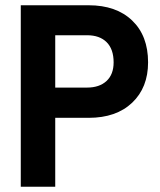

<svg xmlns="http://www.w3.org/2000/svg" viewBox="-20 -710 607 730"><path d="M543 -473Q543 -377 482.5 -319.5Q422 -262 317 -262H190V0H59V-690H317Q422 -690 482.5 -632Q543 -574 543 -473ZM412 -473Q412 -523 385.5 -549.5Q359 -576 311 -576H190V-377H311Q358 -377 385 -402Q412 -427 412 -473Z"/></svg>

Font: D-DIN
Style: DIN-Bold
Weight: 700
Designer: Charles Nix
Foundry: Datto Inc.
Version: Version 1.00